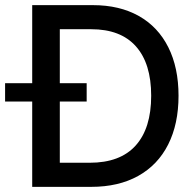

<svg xmlns="http://www.w3.org/2000/svg" viewBox="-53 -727 764 747"><path d="M72.3 0V-332H-33.2V-403.3H72.3V-707H308.6Q412.1 -707 487.1 -664.8Q562 -622.6 601.8 -543.2Q641.6 -463.9 641.6 -354.5Q641.6 -244.6 601.3 -164.8Q561 -85 484.6 -42.5Q408.2 0 301.8 0ZM295.9 -93.8Q414.6 -93.8 474.9 -160.9Q535.2 -228 535.2 -354.5Q535.2 -480 475.8 -546.6Q416.5 -613.3 301.8 -613.3H179.7V-403.3H284.2V-332H179.7V-93.8Z"/></svg>

Font: Pretendard Std Medium
Style: Regular
Weight: 500
Designer: Base glyphs from Inter by Rasmus Andersson; Hangeul glyphs from Noto Sans CJK(Source Han Sans) by Jang Soo-young and Kan
Foundry: Kil Hyung-jin
Version: Version 1.309